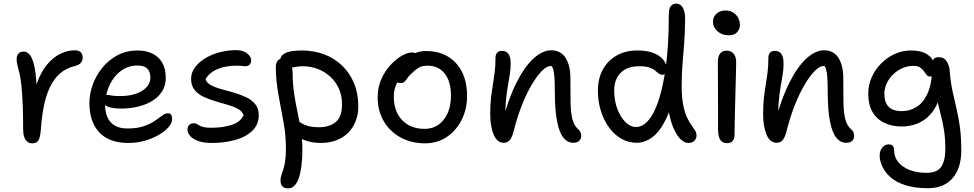

<svg xmlns="http://www.w3.org/2000/svg" viewBox="-20 -780 5381 1061"><path d="M157 12Q142 12 131 3Q120 -6 114 -23Q108 -40 108 -61Q108 -126 106 -189Q104 -252 98.5 -305Q93 -358 83 -392Q77 -415 74.5 -428Q72 -441 72 -454Q72 -472 81.5 -483.5Q91 -495 111 -495Q129 -495 143.5 -478.5Q158 -462 168 -421.5Q178 -381 182 -309Q186 -237 184 -127L152 -156Q159 -253 183.5 -319.5Q208 -386 242.5 -426Q277 -466 316 -484Q355 -502 393 -502Q418 -502 427.5 -490Q437 -478 437 -461Q437 -447 428 -434.5Q419 -422 397 -416Q345 -404 311 -373.5Q277 -343 255.5 -297.5Q234 -252 222.5 -194Q211 -136 206 -68Q204 -36 198.5 -18.5Q193 -1 183 5.5Q173 12 157 12Z M690 10Q633 10 592.5 -6Q552 -22 525.5 -52Q499 -82 486.5 -122Q474 -162 474 -210Q474 -261 492.5 -312.5Q511 -364 546 -406.5Q581 -449 630 -475Q679 -501 740 -501Q787 -501 822 -484Q857 -467 876.5 -433.5Q896 -400 896 -349Q896 -308 877 -277Q858 -246 824.5 -224.5Q791 -203 746 -191.5Q701 -180 649 -180Q589 -180 565 -196.5Q541 -213 541 -233Q541 -245 547 -250.5Q553 -256 567 -256Q578 -256 594.5 -252.5Q611 -249 642 -249Q692 -249 729.5 -261.5Q767 -274 789 -297Q811 -320 811 -350Q811 -384 794 -401Q777 -418 738 -418Q699 -418 666.5 -400Q634 -382 610.5 -351Q587 -320 574 -280.5Q561 -241 561 -198Q561 -162 573 -133.5Q585 -105 612 -87.5Q639 -70 685 -70Q739 -70 775.5 -83Q812 -96 836 -112.5Q860 -129 876.5 -141.5Q893 -154 907 -154Q921 -154 926 -146Q931 -138 931 -120Q931 -100 911.5 -77.5Q892 -55 858 -35Q824 -15 781 -2.5Q738 10 690 10Z M1149 10Q1105 10 1075 -1Q1045 -12 1030.5 -29Q1016 -46 1016 -64Q1016 -79 1025 -89Q1034 -99 1051 -99Q1061 -99 1067.5 -95Q1074 -91 1082.5 -86Q1091 -81 1106 -77.5Q1121 -74 1147 -74Q1211 -74 1259.5 -89.5Q1308 -105 1326 -143Q1319 -165 1295.5 -178Q1272 -191 1239 -200.5Q1206 -210 1170.5 -220.5Q1135 -231 1105 -245Q1075 -259 1055.5 -283Q1036 -307 1036 -344Q1036 -379 1058 -408.5Q1080 -438 1116.5 -459.5Q1153 -481 1197 -492Q1241 -503 1286 -503Q1326 -502 1347 -484Q1368 -466 1368 -447Q1368 -432 1359.5 -423Q1351 -414 1334 -414Q1328 -414 1322 -415Q1316 -416 1307.5 -416.5Q1299 -417 1287 -417Q1227 -417 1182.5 -398.5Q1138 -380 1116 -343Q1121 -323 1144.5 -310Q1168 -297 1201.5 -288Q1235 -279 1271 -268.5Q1307 -258 1338.5 -243.5Q1370 -229 1390 -205Q1410 -181 1410 -144Q1410 -91 1373.5 -56.5Q1337 -22 1278 -6Q1219 10 1149 10Z M1754 10Q1705 10 1667 -4Q1629 -18 1606.5 -39.5Q1584 -61 1584 -86Q1584 -98 1590 -107Q1596 -116 1610 -116Q1620 -116 1629 -110Q1638 -104 1651 -96.5Q1664 -89 1685.5 -83Q1707 -77 1744 -77Q1800 -77 1835 -105.5Q1870 -134 1870 -203Q1870 -251 1853 -289.5Q1836 -328 1805.5 -356Q1775 -384 1736 -399Q1697 -414 1652 -414Q1629 -414 1607 -409Q1585 -404 1569 -404Q1557 -404 1547.5 -409.5Q1538 -415 1533 -425Q1528 -435 1528 -445Q1528 -472 1556 -486.5Q1584 -501 1648 -501Q1714 -501 1770.5 -480Q1827 -459 1869.5 -418.5Q1912 -378 1936 -321Q1960 -264 1960 -193Q1960 -147 1945 -109.5Q1930 -72 1902.5 -45Q1875 -18 1837 -4Q1799 10 1754 10ZM1572 261Q1560 261 1550 256.5Q1540 252 1535 242Q1530 232 1530 217Q1530 202 1534.5 189Q1539 176 1545 158Q1551 140 1555.5 112Q1560 84 1560 40Q1560 -33 1546.5 -106Q1533 -179 1519 -254.5Q1505 -330 1504 -406Q1504 -431 1513.5 -443.5Q1523 -456 1541 -456Q1557 -456 1569.5 -445.5Q1582 -435 1589.5 -417.5Q1597 -400 1597 -379Q1597 -319 1605 -265.5Q1613 -212 1624 -161Q1635 -110 1643 -59Q1651 -8 1651 46Q1651 95 1646 135Q1641 175 1631.5 203Q1622 231 1607 246Q1592 261 1572 261Z M2329 12Q2253 12 2193.5 -20.5Q2134 -53 2100.5 -110.5Q2067 -168 2067 -242Q2067 -298 2087.5 -343.5Q2108 -389 2139 -422Q2170 -455 2201.5 -472.5Q2233 -490 2255 -490Q2266 -490 2273.5 -487Q2281 -484 2286 -477.5Q2291 -471 2291 -460Q2291 -440 2282.5 -424Q2274 -408 2248 -394Q2216 -375 2196 -352.5Q2176 -330 2166 -303.5Q2156 -277 2156 -246Q2156 -165 2202 -116.5Q2248 -68 2326 -68Q2392 -68 2432 -118.5Q2472 -169 2472 -253Q2472 -330 2437.5 -373.5Q2403 -417 2343 -417Q2311 -417 2292 -405Q2273 -393 2253 -373Q2237 -358 2229.5 -346Q2222 -334 2214 -327.5Q2206 -321 2193 -321Q2179 -321 2170.5 -329.5Q2162 -338 2162 -359Q2162 -382 2176.5 -406.5Q2191 -431 2215.5 -451.5Q2240 -472 2270 -485Q2300 -498 2333 -498Q2404 -498 2455 -467.5Q2506 -437 2533.5 -381.5Q2561 -326 2561 -250Q2561 -176 2530.5 -116.5Q2500 -57 2448 -22.5Q2396 12 2329 12Z M3147 9Q3117 9 3094 -18.5Q3071 -46 3058.5 -108.5Q3046 -171 3046 -272Q3046 -320 3044 -349Q3042 -378 3037.5 -395Q3033 -412 3025 -422Q3017 -432 3005 -443Q3025 -444 3039.5 -438.5Q3054 -433 3061 -418.5Q3068 -404 3069 -380Q3055 -401 3045.5 -408Q3036 -415 3022 -415Q3002 -415 2976 -389.5Q2950 -364 2922 -318Q2894 -272 2868 -208.5Q2842 -145 2822 -69Q2812 -25 2799 -8Q2786 9 2764 9Q2727 9 2708 -36Q2689 -81 2689 -151Q2689 -202 2693.5 -240Q2698 -278 2703.5 -311Q2709 -344 2713.5 -379Q2718 -414 2718 -459Q2718 -478 2727 -488.5Q2736 -499 2754 -499Q2777 -499 2789.5 -482.5Q2802 -466 2802 -428Q2802 -395 2796.5 -364Q2791 -333 2785 -297Q2779 -261 2775 -213.5Q2771 -166 2774 -102L2756 -107Q2790 -236 2834.5 -324Q2879 -412 2928.5 -457Q2978 -502 3026 -502Q3079 -502 3105.5 -460Q3132 -418 3132 -348Q3132 -270 3133 -214Q3134 -158 3143 -122Q3152 -86 3174 -67Q3184 -59 3188 -49.5Q3192 -40 3192 -27Q3192 -14 3181.5 -2.5Q3171 9 3147 9Z M3499 9Q3452 9 3412.5 -14Q3373 -37 3344.5 -77Q3316 -117 3300 -169Q3284 -221 3284 -279Q3284 -346 3311.5 -396Q3339 -446 3389 -474Q3439 -502 3504 -501Q3554 -501 3590 -487.5Q3626 -474 3645.5 -450Q3665 -426 3665 -395Q3665 -382 3658 -374.5Q3651 -367 3642 -367Q3629 -367 3620 -374Q3611 -381 3599.5 -390.5Q3588 -400 3568 -407Q3548 -414 3514 -414Q3446 -414 3410 -378Q3374 -342 3374 -279Q3374 -224 3391.5 -178Q3409 -132 3436.5 -105Q3464 -78 3494 -78Q3547 -78 3587.5 -150.5Q3628 -223 3652 -362.5Q3676 -502 3676 -701Q3676 -734 3687.5 -747Q3699 -760 3717 -760Q3741 -760 3754 -736.5Q3767 -713 3766 -668Q3765 -594 3760.5 -536.5Q3756 -479 3751.5 -424.5Q3747 -370 3747 -305Q3747 -241 3755.5 -199Q3764 -157 3776.5 -131Q3789 -105 3800.5 -89Q3812 -73 3820.5 -60Q3829 -47 3829 -31Q3829 -15 3817.5 -2.5Q3806 10 3783 10Q3760 10 3737.5 -14Q3715 -38 3698.5 -80Q3682 -122 3673.5 -175.5Q3665 -229 3667 -288L3713 -301Q3693 -189 3659.5 -120.5Q3626 -52 3584.5 -21.5Q3543 9 3499 9Z M3998 11Q3981 11 3970 3Q3959 -5 3953.5 -22Q3948 -39 3948 -62Q3948 -140 3948 -195Q3948 -250 3947.5 -290.5Q3947 -331 3947 -366Q3947 -401 3947 -440Q3947 -458 3952 -471Q3957 -484 3968 -492Q3979 -500 3996 -500Q4018 -500 4032.5 -485Q4047 -470 4048 -439Q4048 -417 4047 -376.5Q4046 -336 4044.5 -287Q4043 -238 4042 -188.5Q4041 -139 4040 -98Q4039 -57 4039 -33Q4039 -14 4029 -1.5Q4019 11 3998 11ZM4007 -585Q3970 -585 3945 -607Q3920 -629 3920 -660Q3920 -687 3939.5 -704.5Q3959 -722 3989 -722Q4014 -722 4032.5 -710Q4051 -698 4060 -679.5Q4069 -661 4069 -641Q4069 -622 4054.5 -603.5Q4040 -585 4007 -585Z M4655 9Q4625 9 4602 -18.5Q4579 -46 4566.5 -108.5Q4554 -171 4554 -272Q4554 -320 4552 -349Q4550 -378 4545.5 -395Q4541 -412 4533 -422Q4525 -432 4513 -443Q4533 -444 4547.5 -438.5Q4562 -433 4569 -418.5Q4576 -404 4577 -380Q4563 -401 4553.5 -408Q4544 -415 4530 -415Q4510 -415 4484 -389.5Q4458 -364 4430 -318Q4402 -272 4376 -208.5Q4350 -145 4330 -69Q4320 -25 4307 -8Q4294 9 4272 9Q4235 9 4216 -36Q4197 -81 4197 -151Q4197 -202 4201.5 -240Q4206 -278 4211.5 -311Q4217 -344 4221.5 -379Q4226 -414 4226 -459Q4226 -478 4235 -488.5Q4244 -499 4262 -499Q4285 -499 4297.5 -482.5Q4310 -466 4310 -428Q4310 -395 4304.5 -364Q4299 -333 4293 -297Q4287 -261 4283 -213.5Q4279 -166 4282 -102L4264 -107Q4298 -236 4342.5 -324Q4387 -412 4436.5 -457Q4486 -502 4534 -502Q4587 -502 4613.5 -460Q4640 -418 4640 -348Q4640 -270 4641 -214Q4642 -158 4651 -122Q4660 -86 4682 -67Q4692 -59 4696 -49.5Q4700 -40 4700 -27Q4700 -14 4689.5 -2.5Q4679 9 4655 9Z M5108 260Q5034 260 4982 243Q4930 226 4899.5 198Q4869 170 4855 138.5Q4841 107 4841 80Q4841 54 4855 36Q4869 18 4890 18Q4907 18 4914 26.5Q4921 35 4921 51Q4921 88 4944 116Q4967 144 5007 159.5Q5047 175 5100 175Q5160 175 5182 140.5Q5204 106 5204 42Q5204 -13 5197 -58Q5190 -103 5179.5 -143Q5169 -183 5160 -222Q5151 -261 5146 -305L5184 -295Q5175 -239 5155 -198.5Q5135 -158 5105.5 -132Q5076 -106 5039.5 -93.5Q5003 -81 4963 -81Q4907 -81 4865 -102Q4823 -123 4800.5 -163Q4778 -203 4778 -262Q4778 -310 4797 -353Q4816 -396 4849.5 -429.5Q4883 -463 4925 -482Q4967 -501 5013 -501Q5064 -501 5093.5 -485.5Q5123 -470 5136 -446Q5149 -422 5149 -397Q5149 -383 5141 -370Q5133 -357 5122 -357Q5108 -357 5100.5 -366Q5093 -375 5085.5 -386.5Q5078 -398 5065 -407Q5052 -416 5027 -416Q4995 -416 4966 -403Q4937 -390 4914.5 -368Q4892 -346 4879.5 -318Q4867 -290 4867 -261Q4867 -215 4890 -190.5Q4913 -166 4963 -166Q5010 -166 5048.5 -191.5Q5087 -217 5109.5 -273Q5132 -329 5132 -420Q5132 -443 5139.5 -453.5Q5147 -464 5168 -464Q5197 -464 5211.5 -441Q5226 -418 5228 -389Q5233 -327 5243.5 -277.5Q5254 -228 5265.5 -180.5Q5277 -133 5284.5 -77.5Q5292 -22 5292 52Q5292 149 5244 204.5Q5196 260 5108 260Z"/></svg>

Font: Shantell Sans Light
Style: Regular
Weight: 400
Version: Version 1.011;[c5ecc13dd]